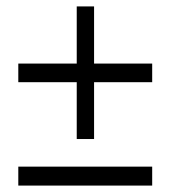

<svg xmlns="http://www.w3.org/2000/svg" viewBox="-20 -610 531 598"><path d="M37 -32V-91H454V-32ZM37 -354V-412H219V-590H273V-412H454V-354H273V-177H219V-354Z"/></svg>

Font: Trueno
Style: Lt
Weight: 300
Designer: Julieta Ulanovsky
Foundry: Julieta Ulanovsky
Version: Version 3.001b